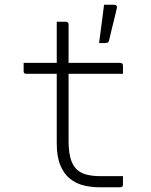

<svg xmlns="http://www.w3.org/2000/svg" viewBox="-20 -792 640 812"><path d="M80 -526H489Q494 -526 497 -523Q500 -520 500 -515Q500 -509 500 -503.5Q500 -498 500 -492.5Q500 -487 500 -480H91Q88 -480 86 -480.5Q84 -481 82.5 -482.5Q81 -484 80.5 -486Q80 -488 80 -491Q80 -498 80 -503.5Q80 -509 80 -514.5Q80 -520 80 -526ZM500 -47Q500 -38 500 -29.5Q500 -21 500 -12Q500 -6 497.5 -3Q495 0 489 0Q486 0 476 0Q466 0 452.5 0Q439 0 425 0Q411 0 400 0Q365 0 333 -8Q301 -16 275.5 -36.5Q250 -57 235 -93.5Q220 -130 220 -187Q220 -239 220 -290.5Q220 -342 220 -393.5Q220 -445 220 -496.5Q220 -548 220 -600Q220 -625 220 -650Q220 -675 220 -700Q230 -700 239.5 -700Q249 -700 259 -700Q263 -700 265 -698.5Q267 -697 268.5 -695Q270 -693 270 -689Q270 -628 270 -566.5Q270 -505 270 -443.5Q270 -382 270 -320.5Q270 -259 270 -197Q270 -153 278 -123.5Q286 -94 303 -77Q319 -61 344.5 -54Q370 -47 407 -47Q421 -47 435 -47Q449 -47 463 -47Q477 -47 490 -47ZM460 -772Q470 -772 473 -767.5Q476 -763 474 -757Q467 -726 462.5 -708.5Q458 -691 453.5 -672.5Q449 -654 441 -620Q440 -616 437 -613Q434 -610 426 -610Q416 -610 411 -610Q406 -610 399 -610Q404 -645 407 -670.5Q410 -696 413.5 -720Q417 -744 420 -772Q434 -772 441 -772Q448 -772 460 -772Z"/></svg>

Font: Recursive Monospace Light
Style: Regular
Weight: 300
Version: Version 1.047